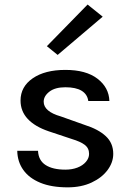

<svg xmlns="http://www.w3.org/2000/svg" viewBox="-20 -812 575 846"><path d="M56 0ZM278 13.5Q206.5 13.5 157.5 -6.8Q108.5 -27 82.8 -63Q57 -99 56 -147.5H147.5Q149.5 -105 181 -84.8Q212.5 -64.5 268 -64.5Q297.5 -64.5 321 -73.5Q344.5 -82.5 358.5 -98.8Q372.5 -115 372.5 -134Q372.5 -159 353.8 -173.5Q335 -188 295 -200L194.5 -233.5Q134 -254 102.2 -288Q70.5 -322 70.5 -369Q70.5 -430 124.2 -467Q178 -504 268 -504Q359 -504 409.5 -465.2Q460 -426.5 462 -367H369Q365 -396.5 339.8 -412Q314.5 -427.5 268 -427.5Q222.5 -427.5 197.5 -408Q172.5 -388.5 172.5 -364Q172.5 -320.5 248 -299L353.5 -261.5Q413.5 -242.5 446.2 -212Q479 -181.5 479 -134Q479 -96.5 454 -62.8Q429 -29 383.8 -7.8Q338.5 13.5 278 13.5ZM234 -570 186.5 -608.5 366 -792 432.5 -738.5Z"/></svg>

Font: Betinya Sans Medium
Style: Regular
Weight: 500
Designer: Jonathan Pinhorn
Version: Version 2.001;December 9, 2019;FontCreator 12.0.0.2547 64-bi